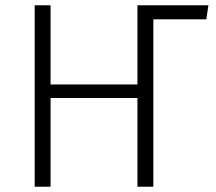

<svg xmlns="http://www.w3.org/2000/svg" viewBox="-20 -705 817 725"><path d="M559 0H499V-335H171V0H111V-685H171V-386H499V-685H767L759 -632H559Z"/></svg>

Font: Trujillo Light
Style: Regular
Weight: 300
Designer: Fira Sans original fonts by bBox Type GmbH, Carrois Corporate GbR, & Edenspiekermann AG / Changes by Cristiano Sobral
Foundry: Fira Sans original fonts by bBox Type GmbH, Carrois Corporate GbR, & Edenspiekermann AG / Changes by Cristiano Sobral
Version: Version 4.301;July 28, 2020;FontCreator 13.0.0.2655 64-bit